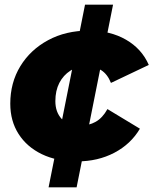

<svg xmlns="http://www.w3.org/2000/svg" viewBox="-20 -682 657 822"><path d="M310 9Q223 9 159 -22Q95 -53 59.5 -108.5Q24 -164 24 -238Q24 -328 67 -398.5Q110 -469 186 -510Q262 -551 360 -551Q452 -551 519.5 -512Q587 -473 617 -404L455 -327Q440 -365 412.5 -382Q385 -399 350 -399Q312 -399 281.5 -379.5Q251 -360 234 -327Q217 -294 217 -249Q217 -202 244 -173Q271 -144 323 -144Q360 -144 389.5 -160.5Q419 -177 440 -215L579 -131Q540 -65 469.5 -28Q399 9 310 9ZM188 120 344 -662H464L308 120Z"/></svg>

Font: Montserrat Thin ExtraBold
Style: Italic
Weight: 800
Italic angle: -11.3°
Version: Version 9.000